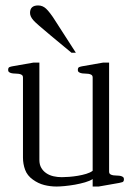

<svg xmlns="http://www.w3.org/2000/svg" viewBox="-20 -682 484 702"><path d="M257.3 -489.3H241.2L167 -550.8Q140.1 -573.2 123.8 -587.4Q107.4 -601.6 101.6 -608.4Q89.8 -622.1 89.8 -634.8Q89.8 -662.1 119.6 -662.1Q135.7 -662.1 148.4 -650.4Q154.8 -644.5 163.8 -632.8Q172.9 -621.1 184.1 -603ZM433.1 -26.4Q433.1 -18.1 427.5 -16.1Q421.9 -14.2 416 -13.2L340.8 0H318.8V-27.3Q308.6 -20.5 291 -15.4Q273.4 -10.3 253.9 -6.8Q234.4 -3.4 216.3 -1.7Q198.2 0 187 0Q163.6 0 141.6 -5.6Q119.6 -11.2 100.1 -25.4Q79.6 -40 71.8 -61.3Q64 -82.5 64 -106V-398.4Q64 -405.3 59.6 -408.2Q55.2 -411.1 48.6 -412.1Q42 -413.1 34.7 -413.1Q27.3 -413.1 21.5 -414.6Q17.6 -415.5 13.7 -418Q9.8 -420.4 9.8 -426.8Q9.8 -435.1 15.4 -437Q21 -439 26.9 -439.9L102.1 -453.1H124V-97.2Q124 -80.1 130.9 -68.4Q137.7 -56.6 149.2 -48.8Q160.6 -41 175.3 -37.6Q189.9 -34.2 206.1 -34.2Q216.8 -34.2 232.7 -35.4Q248.5 -36.6 264.6 -39.3Q280.8 -42 295.4 -46.4Q310.1 -50.8 318.8 -57.6V-398.4Q318.8 -405.3 314.5 -408.2Q310.1 -411.1 303.5 -412.1Q296.9 -413.1 289.6 -413.1Q282.2 -413.1 276.4 -414.6Q272.5 -415.5 268.6 -418Q264.6 -420.4 264.6 -426.8Q264.6 -435.1 270.3 -437Q275.9 -439 281.7 -439.9L356.9 -453.1H378.9V-54.7Q378.9 -47.9 383.3 -44.9Q387.7 -42 394.3 -41Q400.9 -40 408.2 -40Q415.5 -40 421.4 -38.6Q425.3 -37.6 429.2 -35.2Q433.1 -32.7 433.1 -26.4Z"/></svg>

Font: Atsinvsda
Style: Regular
Weight: 400
Designer: Al Webster
Foundry: Al Webster and Michael Everson
Version: Version 2.000